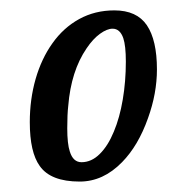

<svg xmlns="http://www.w3.org/2000/svg" viewBox="-20 -722 354 368"><path d="M56.2 -403.8Q37.1 -430.2 37.1 -487.8Q37.1 -531.7 48.3 -570.8Q59.6 -609.9 80.6 -639.2Q101.6 -668.9 131.8 -685.5Q162.1 -702.1 199.2 -702.1Q242.2 -702.1 261.5 -673.6Q280.8 -645 280.8 -588.9Q280.8 -543 263.7 -495.6Q245.1 -442.9 213.9 -411.1Q177.7 -374 132.8 -374Q77.1 -374 56.2 -403.8ZM198.2 -469.7Q209.5 -496.6 215.3 -531.2Q221.2 -565.9 221.2 -604Q221.2 -634.3 216.3 -648.9Q210 -667 195.8 -667Q185.1 -667 171.6 -657.2Q158.2 -647.5 146 -629.4Q116.2 -585.9 110.8 -519Q108.9 -502.9 108.9 -476.1Q108.9 -446.3 113.8 -431.6Q120.1 -411.1 136.2 -411.1Q155.3 -411.1 171.1 -426.8Q187 -442.4 198.2 -469.7Z"/></svg>

Font: Pattaya
Style: Regular
Weight: 400
Designer: Pablo Impallari / Thai characters Designed by Thanarat Vachiruckul and Suppakit Chalermlarp
Foundry: Pablo Impallari
Version: Version 1.007;September 16, 2023;FontCreator 15.0.0.2934 64-